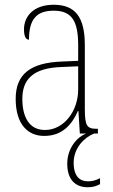

<svg xmlns="http://www.w3.org/2000/svg" viewBox="-20 -562 475 808"><path d="M166 10C245 10 284 -41 308 -95H310L316 0H342C306 14 263 60 263 127C263 195 298 226 349 226C370 226 384 222 401 213V188C380 198 368 201 350 201C316 201 290 180 290 123C290 59 337 15 376 0H392V-20H388C346 -20 337 -31 337 -105V-372C337 -491 296 -542 206 -542C120 -542 81 -492 81 -439C81 -410 88 -395 102 -395C102 -479 132 -517 206 -517C284 -517 309 -471 309 -371V-306L240 -303C108 -298 46 -250 46 -146C46 -40 96 10 166 10ZM169 -15C102 -15 74 -71 74 -146C74 -227 118 -276 239 -280L309 -283V-185C309 -96 250 -15 169 -15Z"/></svg>

Font: Noto Serif Devanagari Condensed Thin
Style: Regular
Weight: 100
Width: 3
Designer: Universal Thirst, Indian Type Foundry and the Monotype Design Team
Foundry: Monotype Imaging Inc.
Version: Version 2.004